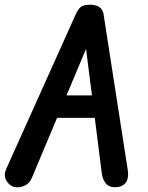

<svg xmlns="http://www.w3.org/2000/svg" viewBox="-34 -792 627 813"><path d="M21 -2Q1 -10 -9 -31.5Q-19 -53 -7 -78L287 -732Q296 -752 307.5 -762Q319 -772 347 -772Q372 -772 386 -762.5Q400 -753 404 -735L335 -596L101 -39Q90 -13 66 -4Q42 5 21 -2ZM158 -293 198 -388H398L411 -293ZM465 0Q436 4 419 -10.5Q402 -25 397 -58L329 -596L404 -735L507 -72Q512 -41 501 -22.5Q490 -4 465 0Z"/></svg>

Font: Edu NSW ACT Foundation
Style: Bold
Weight: 700
Version: Version 1.003